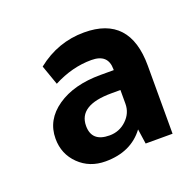

<svg xmlns="http://www.w3.org/2000/svg" viewBox="-60 -706 368 366"><g transform="rotate(-20 124.0 -522.5)"><path d="M235.8 -405.8H181.2L176.8 -436Q149.9 -399.9 98.1 -399.9Q65.9 -399.9 44.4 -420.9Q22.9 -441.9 22.9 -473.1Q22.9 -511.2 56.9 -534.7Q90.8 -558.1 145 -558.1H171.9V-560.1Q171.9 -590.8 138.2 -590.8Q99.1 -590.8 61 -570.8L46.9 -610.8Q89.8 -645 143.1 -645Q235.8 -645 235.8 -543.9ZM170.9 -518.1H152.8Q85.9 -518.1 85.9 -476.1Q85.9 -443.8 122.1 -443.8Q142.1 -443.8 156.5 -457.5Q170.9 -471.2 170.9 -490.2Z"/></g></svg>

Font: Tajawal
Style: Bold
Weight: 700
Designer: Boutros Fonts
Foundry: Created by Boutros International 2017
Version: Version 1.700